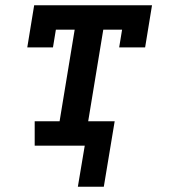

<svg xmlns="http://www.w3.org/2000/svg" viewBox="-20 -550 640 725"><path d="M274 155 300 0H111V-92H205L262 -438H191L180 -371H83L109 -530H554L528 -371H430L441 -438H370L313 -92H413L372 155Z"/></svg>

Font: Iosevka Curly Slab SmBdExObl
Style: Regular
Weight: 600
Width: 7
Italic angle: -9°
Monospace: yes
Designer: Belleve Invis
Foundry: Belleve Invis
Version: Version 11.1.0; ttfautohint (v1.8.3)